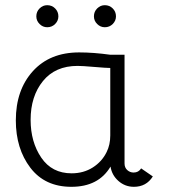

<svg xmlns="http://www.w3.org/2000/svg" viewBox="-20 -710 653 740"><path d="M162 -690Q180 -690 192.5 -677.5Q205 -665 205 -647Q205 -630 192.5 -617.5Q180 -605 162 -605Q145 -605 132.5 -617.5Q120 -630 120 -647Q120 -665 132.5 -677.5Q145 -690 162 -690ZM384 -690Q402 -690 414.5 -677.5Q427 -665 427 -647Q427 -630 414.5 -617.5Q402 -605 384 -605Q367 -605 354.5 -617.5Q342 -630 342 -647Q342 -665 354.5 -677.5Q367 -690 384 -690ZM524 -61 569 -30Q544 10 496 10Q462 10 436.5 -12.5Q411 -35 406 -68Q360 10 255 10Q153 10 97 -63.5Q41 -137 41 -246Q41 -363 106.5 -435.5Q172 -508 285 -508Q340 -508 405 -499H460V-80Q460 -64 470.5 -54.5Q481 -45 495 -45Q514 -45 524 -61ZM405 -188V-448Q390 -448 343.5 -452Q297 -456 279 -456Q193 -456 145.5 -397.5Q98 -339 98 -248Q98 -163 139 -102.5Q180 -42 256 -42Q302 -42 337.5 -64.5Q373 -87 391 -124Q405 -152 405 -188Z"/></svg>

Font: Bellota
Style: Regular
Weight: 400
Designer: Kemie Guaida
Foundry: Kemie Guaida
Version: Version 1.000;PS 002.000;hotconv 1.0.70;makeotf.lib2.5.58329